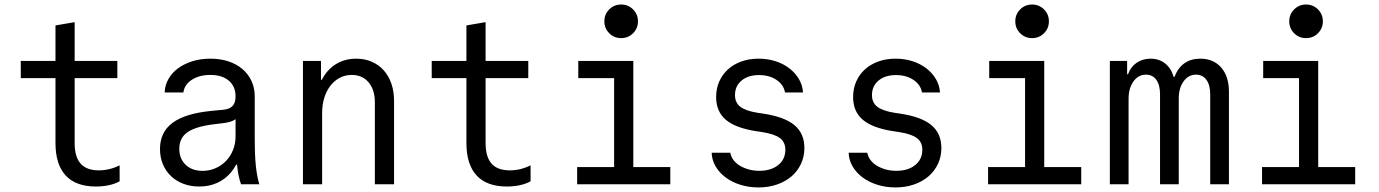

<svg xmlns="http://www.w3.org/2000/svg" viewBox="-20 -807 6040 841"><path d="M307 -181V-464.8H494V-540H307V-710L223 -695.6V-540H71V-464.8H223V-181Q223 -86.4 267.8 -38.2Q312.6 10 400 10Q429.8 10 456.3 4.4Q482.8 -1.2 504 -12.8V-82.8Q481.4 -71.6 458.8 -66.2Q436.2 -60.8 413.4 -60.8Q359.2 -60.8 333.1 -90.3Q307 -119.8 307 -181Z M1011.8 -384.6Q1011.8 -356.8 998.7 -342.8Q985.6 -328.8 957.2 -326.2L907.4 -321.4Q792.2 -310.4 736.5 -269.5Q680.8 -228.6 680.8 -154.2Q680.8 -117.8 693.5 -87.6Q706.2 -57.4 728.9 -35.7Q751.6 -14 783.3 -2Q815 10 852.8 10Q895.6 10 930.3 -5.5Q965 -21 989.4 -49.1Q1013.8 -77.2 1027.3 -116.8Q1040.8 -156.4 1040.8 -205.6L988.4 -85.6H1018.4Q1020.8 -59 1025.2 -37.9Q1029.6 -16.8 1035.8 0H1115.8Q1105.2 -35.4 1100.5 -82.5Q1095.8 -129.6 1095.8 -193V-384.4Q1095.8 -421.6 1081.7 -452.1Q1067.6 -482.6 1042.1 -504.4Q1016.6 -526.2 981 -538.1Q945.4 -550 901.4 -550Q859 -550 823.2 -538.9Q787.4 -527.8 760.6 -508.3Q733.8 -488.8 718.1 -461.4Q702.4 -434 701.2 -402H783.4Q787.6 -436.2 820.3 -457.5Q853 -478.8 901.2 -478.8Q952.8 -478.8 982.3 -453.7Q1011.8 -428.6 1011.8 -384.6ZM1011.8 -313V-210Q1011.8 -177.8 1000.7 -150.1Q989.6 -122.4 970.2 -102.2Q950.8 -82 924.2 -70.3Q897.6 -58.6 867.6 -58.6Q821 -58.6 793.2 -85.2Q765.4 -111.8 765.4 -155.6Q765.4 -202.8 801.2 -227.8Q837 -252.8 916.2 -262.6L963.8 -268.4Q1004 -273.4 1023 -295Q1042 -316.6 1042 -359.8Z M1307 0H1391V-312Q1391 -348.6 1400.6 -379.1Q1410.2 -409.6 1427.5 -431.8Q1444.8 -454 1468.6 -466.4Q1492.4 -478.8 1520.4 -478.8Q1567.2 -478.8 1594.6 -446.3Q1622 -413.8 1622 -358V0H1706V-365Q1706 -407 1694.2 -441Q1682.4 -475 1660.6 -499.2Q1638.8 -523.4 1608.2 -536.7Q1577.6 -550 1540 -550Q1499.8 -550 1467 -534.6Q1434.2 -519.2 1411.2 -490.9Q1388.2 -462.6 1375.5 -422.3Q1362.8 -382 1362.8 -332L1394 -457.6H1386V-540H1307Z M2107 -181V-464.8H2294V-540H2107V-710L2023 -695.6V-540H1871V-464.8H2023V-181Q2023 -86.4 2067.8 -38.2Q2112.6 10 2200 10Q2229.8 10 2256.3 4.4Q2282.8 -1.2 2304 -12.8V-82.8Q2281.4 -71.6 2258.8 -66.2Q2236.2 -60.8 2213.4 -60.8Q2159.2 -60.8 2133.1 -90.3Q2107 -119.8 2107 -181Z M2508 0H2916V-75.2H2754V-540H2513V-464.8H2670V-75.2H2508ZM2627.2 -713.6Q2627.2 -682.8 2648.6 -661.4Q2669.9 -640 2700.8 -640Q2731.6 -640 2753 -661.4Q2774.4 -682.7 2774.4 -713.6Q2774.4 -744.4 2753 -765.8Q2731.7 -787.2 2700.8 -787.2Q2670 -787.2 2648.6 -765.8Q2627.2 -744.5 2627.2 -713.6Z M3097.2 -138Q3098.4 -105.4 3114.7 -77.8Q3131 -50.2 3158.6 -29.7Q3186.2 -9.2 3223.1 2.4Q3260 14 3302.4 14Q3346.4 14 3383.5 1.1Q3420.6 -11.8 3447.1 -34.6Q3473.6 -57.4 3488.5 -89.3Q3503.4 -121.2 3503.4 -158.8Q3503.4 -222.4 3459.7 -258.9Q3416 -295.4 3322.4 -309.4L3297.8 -313Q3245.4 -321.6 3222.4 -339.6Q3199.4 -357.6 3199.4 -390.4Q3199.4 -430 3228.2 -454.1Q3257 -478.2 3304.6 -478.2Q3349.8 -478.2 3381.4 -456.9Q3413 -435.6 3418.4 -402H3497.4Q3495.2 -434 3479.3 -460.9Q3463.4 -487.8 3437.4 -507.8Q3411.4 -527.8 3377 -538.9Q3342.6 -550 3302.6 -550Q3261.2 -550 3227.1 -537.6Q3193 -525.2 3168.5 -503Q3144 -480.8 3130.4 -449.9Q3116.8 -419 3116.8 -382Q3116.8 -318.4 3159.2 -282.4Q3201.6 -246.4 3292.2 -232.4L3316.8 -228.8Q3372.4 -220.2 3396.2 -202.2Q3420 -184.2 3420 -151Q3420 -109.2 3388.7 -84Q3357.4 -58.8 3305.8 -58.8Q3281 -58.8 3259.1 -65Q3237.2 -71.2 3220.2 -81.6Q3203.2 -92 3192.4 -106.7Q3181.6 -121.4 3179 -138Z M3697.2 -138Q3698.4 -105.4 3714.7 -77.8Q3731 -50.2 3758.6 -29.7Q3786.2 -9.2 3823.1 2.4Q3860 14 3902.4 14Q3946.4 14 3983.5 1.1Q4020.6 -11.8 4047.1 -34.6Q4073.6 -57.4 4088.5 -89.3Q4103.4 -121.2 4103.4 -158.8Q4103.4 -222.4 4059.7 -258.9Q4016 -295.4 3922.4 -309.4L3897.8 -313Q3845.4 -321.6 3822.4 -339.6Q3799.4 -357.6 3799.4 -390.4Q3799.4 -430 3828.2 -454.1Q3857 -478.2 3904.6 -478.2Q3949.8 -478.2 3981.4 -456.9Q4013 -435.6 4018.4 -402H4097.4Q4095.2 -434 4079.3 -460.9Q4063.4 -487.8 4037.4 -507.8Q4011.4 -527.8 3977 -538.9Q3942.6 -550 3902.6 -550Q3861.2 -550 3827.1 -537.6Q3793 -525.2 3768.5 -503Q3744 -480.8 3730.4 -449.9Q3716.8 -419 3716.8 -382Q3716.8 -318.4 3759.2 -282.4Q3801.6 -246.4 3892.2 -232.4L3916.8 -228.8Q3972.4 -220.2 3996.2 -202.2Q4020 -184.2 4020 -151Q4020 -109.2 3988.7 -84Q3957.4 -58.8 3905.8 -58.8Q3881 -58.8 3859.1 -65Q3837.2 -71.2 3820.2 -81.6Q3803.2 -92 3792.4 -106.7Q3781.6 -121.4 3779 -138Z M4308 0H4716V-75.2H4554V-540H4313V-464.8H4470V-75.2H4308ZM4427.2 -713.6Q4427.2 -682.8 4448.6 -661.4Q4469.9 -640 4500.8 -640Q4531.6 -640 4553 -661.4Q4574.4 -682.7 4574.4 -713.6Q4574.4 -744.4 4553 -765.8Q4531.7 -787.2 4500.8 -787.2Q4470 -787.2 4448.6 -765.8Q4427.2 -744.5 4427.2 -713.6Z M4841.4 0H4923.4V-374.2Q4923.4 -420.6 4944.7 -450.3Q4966 -480 4999.6 -480Q5028.6 -480 5044.9 -457.4Q5061.2 -434.8 5061.2 -394.2V0H5143.2V-375.8Q5143.2 -421.8 5164.5 -450.9Q5185.8 -480 5219 -480Q5248 -480 5264.5 -457.1Q5281 -434.2 5281 -394.2V0H5363V-405.2Q5363 -472.2 5329.2 -511.1Q5295.4 -550 5237.2 -550Q5196.6 -550 5168.2 -530Q5139.8 -510 5124.6 -470.6H5120.6Q5110.2 -507.8 5083.6 -528.9Q5057 -550 5019.6 -550Q4985 -550 4958.5 -531.9Q4932 -513.8 4921 -481.6H4917V-540H4841.4Z M5508 0H5916V-75.2H5754V-540H5513V-464.8H5670V-75.2H5508ZM5627.2 -713.6Q5627.2 -682.8 5648.6 -661.4Q5669.9 -640 5700.8 -640Q5731.6 -640 5753 -661.4Q5774.4 -682.7 5774.4 -713.6Q5774.4 -744.4 5753 -765.8Q5731.7 -787.2 5700.8 -787.2Q5670 -787.2 5648.6 -765.8Q5627.2 -744.5 5627.2 -713.6Z"/></svg>

Font: CommitMonoV143 ExtLt
Style: Regular
Weight: 200
Monospace: yes
Designer: Eigil Nikolajsen
Foundry: Eigil Nikolajsen
Version: Version 1.143